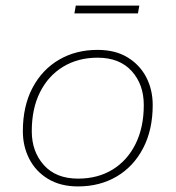

<svg xmlns="http://www.w3.org/2000/svg" viewBox="-20 -659 630 689"><path d="M260 10Q197 10 152.5 -17Q108 -44 85 -89Q62 -134 62 -188Q62 -278 96.5 -343.5Q131 -409 191.5 -444.5Q252 -480 330 -480Q394 -480 438 -453Q482 -426 505 -381.5Q528 -337 528 -282Q528 -193 493.5 -127Q459 -61 398.5 -25.5Q338 10 260 10ZM260 -18Q331 -18 384 -50.5Q437 -83 466.5 -142.5Q496 -202 496 -282Q496 -356 452.5 -404Q409 -452 330 -452Q260 -452 206.5 -419.5Q153 -387 123.5 -328Q94 -269 94 -188Q94 -115 137.5 -66.5Q181 -18 260 -18ZM247 -611 252 -639H480L475 -611Z"/></svg>

Font: Gantari Thin
Style: Italic
Weight: 100
Italic angle: -10°
Designer: Anugrah Pasau
Foundry: Lafontype
Version: Version 1.000; ttfautohint (v1.8.4.7-5d5b)